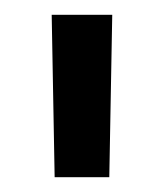

<svg xmlns="http://www.w3.org/2000/svg" viewBox="-20 -720 222 260"><path d="M50 -700H132L128 -480H54Z"/></svg>

Font: CyStack Display
Style: Regular
Weight: 400
Designer: Weizhong Zhang
Foundry: 本地遙控
Version: Version 1.000;Glyphs 3.1.2 (3151)